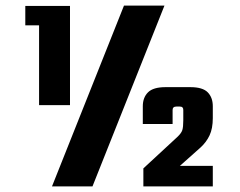

<svg xmlns="http://www.w3.org/2000/svg" viewBox="-20 -663 854 683"><path d="M183 -642V-573H70V-642ZM309 0H165L421 -643H565ZM229 -642V-289H119V-642ZM594 -272V-222H488V-285Q488 -316 506.5 -334.5Q525 -353 569 -353H657Q701 -353 719 -334.5Q737 -316 737 -285V-243Q737 -206 725.5 -181.5Q714 -157 693 -138L620 -73H737V0H490V-64L610 -175Q625 -189 628.5 -200Q632 -211 632 -235V-272Q632 -278 629 -281Q626 -284 619 -284H608Q601 -284 597.5 -281Q594 -278 594 -272Z"/></svg>

Font: Teko Variable Light
Style: Regular
Weight: 300
Designer: Manushi Parikh, Jonny Pinhorn
Foundry: Indian Type Foundry
Version: Version 3.000